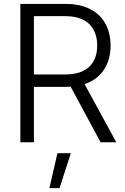

<svg xmlns="http://www.w3.org/2000/svg" viewBox="-20 -727 640 981"><path d="M84 -707H315.4Q389.6 -707 441.4 -680.2Q493.2 -653.3 519 -605.2Q544.9 -557.1 544.9 -494.1Q544.9 -421.9 511 -370.4Q477.1 -318.8 412.1 -297.4L574.2 0H494.1L340.8 -284.2L316.4 -283.2H153.3V0H84ZM313.5 -346.7Q394.5 -346.7 435.5 -385.5Q476.6 -424.3 476.6 -494.1Q476.6 -564.5 435.3 -604.5Q394 -644.5 312.5 -644.5H153.3V-346.7ZM273.4 55.7H341.8L284.2 234.4H232.4Z"/></svg>

Font: Pretendard GOV Light
Style: Regular
Weight: 300
Designer: Base glyphs from Inter by Rasmus Andersson; Hangeul glyphs from Noto Sans CJK(Source Han Sans) by Jang Soo-young and Kan
Foundry: Kil Hyung-jin
Version: Version 1.309